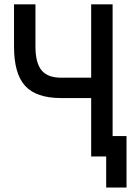

<svg xmlns="http://www.w3.org/2000/svg" viewBox="-20 -713 626 875"><path d="M463.9 141.6V-92.8H556.6V141.6ZM258.8 -266.1Q145.5 -266.1 94.7 -321.5Q43.9 -377 43.9 -500.5V-693.4H141.6V-500.5Q141.6 -426.3 169.4 -392.6Q197.3 -358.9 258.8 -358.9H404.3V-266.1ZM395.5 0V-693.4H493.2V0Z"/></svg>

Font: Cascadia Code PL
Style: Regular
Weight: 400
Monospace: yes
Designer: Aaron Bell
Foundry: Saja Typeworks
Version: Version 2102.003